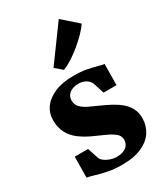

<svg xmlns="http://www.w3.org/2000/svg" viewBox="-213 -960 928 1066"><g transform="rotate(-30 250.5 -427.0)"><path d="M245 11.5Q196.5 11.5 156.2 3.2Q116 -5 86 -14.2Q56 -23.5 38.5 -26L40 -159.5H125.5L149 -88Q155 -75 170.5 -64.2Q186 -53.5 205 -47.5Q224 -41.5 241 -41.5Q269.5 -41.5 288.2 -49.8Q307 -58 316 -72.5Q325 -87 325 -104.5Q325 -129 305.8 -145.2Q286.5 -161.5 253 -176.8Q219.5 -192 176 -211.5Q136.5 -230 105 -254Q73.5 -278 55.2 -312.2Q37 -346.5 37 -394.5Q37 -439.5 62.8 -475Q88.5 -510.5 137.8 -531.2Q187 -552 257.5 -552Q306.5 -552 341 -545.2Q375.5 -538.5 399.8 -531.5Q424 -524.5 441 -522.5L439.5 -387.5H356.5L334.5 -456Q329.5 -469.5 318.8 -479.2Q308 -489 293 -494.8Q278 -500.5 260.5 -500.5Q236.5 -500.5 218.2 -492.5Q200 -484.5 190.2 -470.5Q180.5 -456.5 180.5 -437.5Q180.5 -410.5 198.2 -392.8Q216 -375 245 -361.5Q274 -348 306.5 -333.5Q337 -320 366.8 -304Q396.5 -288 420.2 -268Q444 -248 458.2 -221Q472.5 -194 472.5 -158Q472.5 -112.5 449 -74Q425.5 -35.5 375.2 -12Q325 11.5 245 11.5ZM228.5 -607.5 184.5 -645.5 345.5 -866 443 -780Q427.5 -757 401.8 -730.8Q376 -704.5 345.5 -679.5Q315 -654.5 284.8 -635.2Q254.5 -616 230 -607.5Z"/></g></svg>

Font: Merriweather 60pt Black
Style: Regular
Weight: 900
Version: Version 2.100